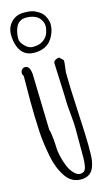

<svg xmlns="http://www.w3.org/2000/svg" viewBox="-161 -1133 664 1202"><g transform="rotate(-15 170.5 -532.0)"><path d="M16.1 0ZM129.4 -1083.5Q176.8 -1083.5 199.7 -1072.3Q222.7 -1061 234.1 -1051.5Q245.6 -1042 252.4 -1031.7Q259.3 -1021 264.2 -1009.3Q272.9 -988.3 272.9 -970.9Q272.9 -953.6 269.5 -937Q266.1 -920.4 256.3 -899.9Q247.1 -879.4 231.9 -862.8Q195.8 -823.7 129.4 -823.7Q56.2 -823.7 29.3 -892.6Q16.1 -926.3 16.1 -971.9Q16.1 -1017.6 47.1 -1050.5Q78.1 -1083.5 129.4 -1083.5ZM94.7 -1039.6Q78.6 -1029.3 69.8 -1011.7Q53.2 -978 53.2 -934.6Q53.2 -911.1 77.9 -886.2Q102.5 -861.3 128.7 -861.3Q154.8 -861.3 172.1 -866.9Q189.5 -872.6 200.7 -881.8Q211.9 -891.1 220.2 -901.9Q228 -912.6 231.9 -925.3Q239.7 -950.2 239.7 -963.1Q239.7 -976.1 236.8 -986.6Q233.9 -997.1 226.6 -1008.8Q219.2 -1020.5 208 -1029.3Q196.8 -1038.1 177.5 -1043.9Q158.2 -1049.8 134.8 -1049.8Q111.3 -1049.8 94.7 -1039.6ZM25.4 -544.4 26.4 -700.7Q19 -709 19 -721.2Q19 -733.4 27.6 -742.7Q36.1 -752 47.9 -752Q84 -752 84 -680.7L93.3 -333Q99.1 -319.8 103.3 -279.8Q107.4 -239.7 107.4 -217.5Q107.4 -195.3 114.5 -162.8Q121.6 -130.4 134 -97.2Q146.5 -64 167.7 -40.5Q189 -17.1 208 -17.1Q227.1 -17.1 236.3 -26.1Q245.6 -35.2 249 -51.8Q254.4 -78.1 254.4 -106.9V-302.2Q254.4 -334 248 -396.5Q241.7 -459 241.7 -490.7V-497.6L239.7 -555.7L232.4 -727.1Q232.4 -739.3 244.6 -746.8Q256.8 -754.4 270 -754.4L294.4 -731V-714.4L287.1 -653.3Q287.1 -569.8 296.1 -401.9Q305.2 -233.9 305.2 -174.6Q305.2 -115.2 303.5 -95.5Q301.8 -75.7 295.9 -53.2Q290 -30.8 279.8 -16.1Q255.9 18.1 206.5 18.1Q145.5 18.6 108.4 -35.2Q69.3 -91.8 53.7 -170.9Q35.2 -264.2 31.2 -334.5Q25.4 -440.4 25.4 -544.4Z"/></g></svg>

Font: Amatic
Style: Bold
Weight: 700
Width: 3
Version: Version 2.000; ttfautohint (v0.92-dirty) -l 8 -r 50 -G 50 -x